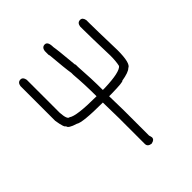

<svg xmlns="http://www.w3.org/2000/svg" viewBox="-193 -795 885 885"><g transform="rotate(-45 250.0 -352.0)"><path d="M251 -688Q270.5 -688 270.5 -650.9Q274.4 -631.8 284.2 -523.9Q286.1 -523.9 286.1 -518.1V-506.3Q292 -424.8 292 -350.1H305.7Q405.8 -353.5 422.9 -375.5Q428.7 -399.4 428.7 -438Q424.8 -565.9 424.8 -613.8V-631.3Q428.2 -652.8 446.3 -652.8Q461.9 -652.8 465.8 -631.3V-609.9Q465.8 -574.7 469.7 -432.1Q469.7 -346.7 446.3 -338.4Q433.1 -324.7 385.7 -316.9Q385.7 -310.5 309.6 -309.1H292Q293.9 -247.1 293.9 -217.3V-51.3Q293.9 -49.8 297.9 -35.6Q297.9 -20 276.4 -16.1H274.4Q252.9 -19.5 252.9 -37.6V-207.5Q252.9 -238.3 251 -309.1Q118.7 -309.1 96.7 -324.7Q53.7 -337.4 53.7 -352.1Q44.4 -352.1 36.1 -404.8V-631.3Q39.6 -652.8 57.6 -652.8Q73.2 -652.8 77.1 -631.3V-416.5Q80.1 -369.6 94.7 -369.6Q120.6 -350.1 251 -350.1Q251 -427.7 245.1 -494.6V-508.3Q239.3 -542 231.4 -637.2Q229.5 -637.2 229.5 -643.1V-666.5Q232.9 -688 251 -688Z"/></g></svg>

Font: CEF Fonts CJK Mono
Style: Regular
Weight: 400
Designer: PartyBoss (派对大魔王)
Version: Release 2.25